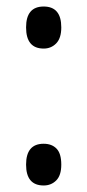

<svg xmlns="http://www.w3.org/2000/svg" viewBox="-20 -560 268 589"><path d="M60 -476Q60 -540 114 -540Q168 -540 168 -476Q168 -443 152.5 -427Q137 -411 114 -411Q60 -411 60 -476ZM60 -55Q60 -119 114 -119Q139 -119 153.5 -104Q168 -89 168 -55Q168 -22 152.5 -6.5Q137 9 114 9Q60 9 60 -55Z"/></svg>

Font: Noto Sans Lao ExtraCondensed
Style: Regular
Weight: 400
Width: 2
Designer: Monotype Design Team
Foundry: Monotype Imaging Inc.
Version: Version 2.004; ttfautohint (v1.8.4.7-5d5b)